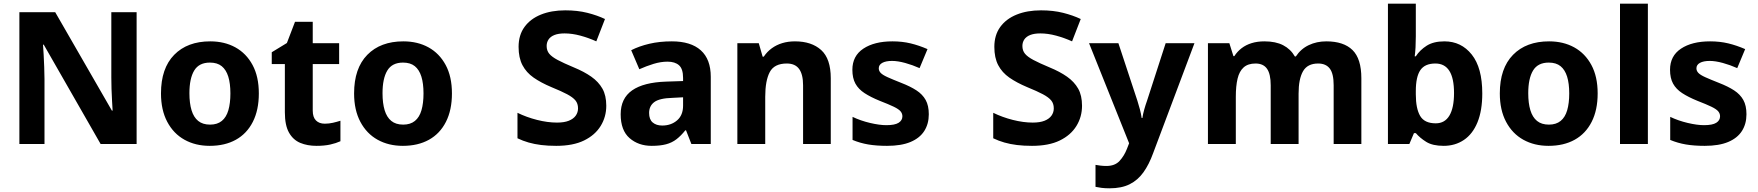

<svg xmlns="http://www.w3.org/2000/svg" viewBox="-20 -780 9522 1040"><path d="M85 0V-714H279L586 -181H590Q589 -201 587 -232.5Q585 -264 584 -298.5Q583 -333 583 -360V-714H720V0H525L217 -538H213Q215 -515 216.5 -483Q218 -451 219.5 -417Q221 -383 221 -352V0Z M1116 10Q1039 10 979.5 -23Q920 -56 886 -120Q852 -184 852 -274Q852 -410 923.5 -483Q995 -556 1119 -556Q1196 -556 1255 -523.5Q1314 -491 1348 -428Q1382 -365 1382 -274Q1382 -184 1349.5 -120Q1317 -56 1257.5 -23Q1198 10 1116 10ZM1118 -105Q1157 -105 1181.5 -125Q1206 -145 1217 -183Q1228 -221 1228 -274Q1228 -328 1216.5 -365Q1205 -402 1181 -421.5Q1157 -441 1117 -441Q1058 -441 1032 -398Q1006 -355 1006 -275Q1006 -221 1017.5 -183Q1029 -145 1053.5 -125Q1078 -105 1118 -105Z M1694 10Q1645 10 1606.5 -6Q1568 -22 1545.5 -61.5Q1523 -101 1523 -172V-433H1452V-497L1534 -547L1578 -662H1674V-546H1817V-433H1674V-181Q1674 -145 1691.5 -127.5Q1709 -110 1739 -110Q1762 -110 1783.5 -115Q1805 -120 1824 -126V-15Q1800 -4 1768.5 3Q1737 10 1694 10Z M2162 10Q2085 10 2025.5 -23Q1966 -56 1932 -120Q1898 -184 1898 -274Q1898 -410 1969.5 -483Q2041 -556 2165 -556Q2242 -556 2301 -523.5Q2360 -491 2394 -428Q2428 -365 2428 -274Q2428 -184 2395.5 -120Q2363 -56 2303.5 -23Q2244 10 2162 10ZM2164 -105Q2203 -105 2227.5 -125Q2252 -145 2263 -183Q2274 -221 2274 -274Q2274 -328 2262.5 -365Q2251 -402 2227 -421.5Q2203 -441 2163 -441Q2104 -441 2078 -398Q2052 -355 2052 -275Q2052 -221 2063.5 -183Q2075 -145 2099.5 -125Q2124 -105 2164 -105Z M2993 10Q2948 10 2911.5 5.5Q2875 1 2843.5 -8Q2812 -17 2783 -31V-169Q2832 -145 2889 -130.5Q2946 -116 2997 -116Q3036 -116 3061 -126Q3086 -136 3098.5 -153.5Q3111 -171 3111 -193Q3111 -219 3097 -236Q3083 -253 3052 -269.5Q3021 -286 2967 -308Q2910 -332 2870.5 -359.5Q2831 -387 2810 -427Q2789 -467 2789 -526Q2789 -590 2821 -634Q2853 -678 2910 -701Q2967 -724 3042 -724Q3108 -724 3161.5 -710.5Q3215 -697 3257 -677L3210 -556Q3168 -575 3123.5 -587Q3079 -599 3038 -599Q3005 -599 2983.5 -590.5Q2962 -582 2951.5 -566.5Q2941 -551 2941 -531Q2941 -506 2955 -489Q2969 -472 3001 -455Q3033 -438 3088 -415Q3144 -392 3183 -364.5Q3222 -337 3243 -300Q3264 -263 3264 -207Q3264 -147 3233.5 -97.5Q3203 -48 3143.5 -19Q3084 10 2993 10Z M3510 10Q3438 10 3390 -32Q3342 -74 3342 -161Q3342 -247 3404 -290.5Q3466 -334 3589 -338L3680 -341V-358Q3680 -407 3658 -426.5Q3636 -446 3596 -446Q3559 -446 3520 -434Q3481 -422 3443 -405L3399 -508Q3442 -530 3497.5 -543Q3553 -556 3619 -556Q3722 -556 3776 -507.5Q3830 -459 3830 -364V0H3725L3696 -74H3692Q3669 -45 3644.5 -26Q3620 -7 3588 1.5Q3556 10 3510 10ZM3567 -100Q3615 -100 3647.5 -128Q3680 -156 3680 -208V-253L3623 -250Q3552 -248 3524 -227Q3496 -206 3496 -168Q3496 -133 3515.5 -116.5Q3535 -100 3567 -100Z M3974 0V-546H4090L4111 -473H4117Q4135 -500 4160.5 -518.5Q4186 -537 4217.5 -546.5Q4249 -556 4286 -556Q4376 -556 4428 -509Q4480 -462 4480 -356V0H4330V-318Q4330 -377 4308.5 -406.5Q4287 -436 4242 -436Q4174 -436 4149.5 -389.5Q4125 -343 4125 -256V0Z M4785 10Q4727 10 4683 2.5Q4639 -5 4598 -22V-147Q4642 -126 4693 -114Q4744 -102 4781 -102Q4827 -102 4847.5 -115Q4868 -128 4868 -150Q4868 -165 4858 -177Q4848 -189 4821 -202Q4794 -215 4745 -234Q4696 -254 4663 -275.5Q4630 -297 4613.5 -327Q4597 -357 4597 -402Q4597 -477 4656.5 -516.5Q4716 -556 4814 -556Q4867 -556 4912.5 -545Q4958 -534 5004 -514L4961 -411Q4923 -428 4883 -439Q4843 -450 4812 -450Q4778 -450 4759 -439.5Q4740 -429 4740 -410Q4740 -396 4750.5 -385Q4761 -374 4787.5 -362Q4814 -350 4862 -331Q4911 -312 4944 -290.5Q4977 -269 4994 -238.5Q5011 -208 5011 -161Q5011 -109 4986.5 -70.5Q4962 -32 4912 -11Q4862 10 4785 10Z M5570 10Q5525 10 5488.5 5.5Q5452 1 5420.5 -8Q5389 -17 5360 -31V-169Q5409 -145 5466 -130.5Q5523 -116 5574 -116Q5613 -116 5638 -126Q5663 -136 5675.5 -153.5Q5688 -171 5688 -193Q5688 -219 5674 -236Q5660 -253 5629 -269.5Q5598 -286 5544 -308Q5487 -332 5447.5 -359.5Q5408 -387 5387 -427Q5366 -467 5366 -526Q5366 -590 5398 -634Q5430 -678 5487 -701Q5544 -724 5619 -724Q5685 -724 5738.5 -710.5Q5792 -697 5834 -677L5787 -556Q5745 -575 5700.5 -587Q5656 -599 5615 -599Q5582 -599 5560.5 -590.5Q5539 -582 5528.5 -566.5Q5518 -551 5518 -531Q5518 -506 5532 -489Q5546 -472 5578 -455Q5610 -438 5665 -415Q5721 -392 5760 -364.5Q5799 -337 5820 -300Q5841 -263 5841 -207Q5841 -147 5810.5 -97.5Q5780 -48 5720.5 -19Q5661 10 5570 10Z M5990 240Q5965 240 5946 237.5Q5927 235 5914 232V113Q5925 115 5940.5 117Q5956 119 5973 119Q6019 119 6044 92Q6069 65 6084 27L6096 -4L5879 -546H6038L6141 -234Q6148 -212 6154.5 -187.5Q6161 -163 6164 -141H6168Q6171 -162 6178 -187Q6185 -212 6193 -234L6294 -546H6450L6226 50Q6204 111 6173.5 153.5Q6143 196 6099 218Q6055 240 5990 240Z M6523 0V-546H6639L6661 -476H6666Q6682 -501 6705.5 -519Q6729 -537 6760 -546.5Q6791 -556 6829 -556Q6890 -556 6930.5 -535Q6971 -514 6994 -474H6999Q7026 -515 7069 -535.5Q7112 -556 7164 -556Q7258 -556 7306 -509Q7354 -462 7354 -356V0H7204V-318Q7204 -381 7183 -408.5Q7162 -436 7120 -436Q7062 -436 7038 -394Q7014 -352 7014 -273V0H6863V-318Q6863 -379 6843 -407.5Q6823 -436 6781 -436Q6740 -436 6716.5 -415Q6693 -394 6683.5 -354Q6674 -314 6674 -256V0Z M7800 10Q7740 10 7705.5 -11.5Q7671 -33 7649 -59H7639L7614 0H7498V-760H7649V-583Q7649 -552 7647.5 -524Q7646 -496 7643 -475H7649Q7671 -509 7708 -532.5Q7745 -556 7804 -556Q7895 -556 7952 -484.5Q8009 -413 8009 -274Q8009 -181 7983 -117.5Q7957 -54 7909.5 -22Q7862 10 7800 10ZM7757 -112Q7806 -112 7831 -154Q7856 -196 7856 -276Q7856 -436 7755 -436Q7698 -436 7673.5 -400Q7649 -364 7649 -287V-269Q7649 -192 7672.5 -152Q7696 -112 7757 -112Z M8368 10Q8291 10 8231.5 -23Q8172 -56 8138 -120Q8104 -184 8104 -274Q8104 -410 8175.5 -483Q8247 -556 8371 -556Q8448 -556 8507 -523.5Q8566 -491 8600 -428Q8634 -365 8634 -274Q8634 -184 8601.5 -120Q8569 -56 8509.5 -23Q8450 10 8368 10ZM8370 -105Q8409 -105 8433.5 -125Q8458 -145 8469 -183Q8480 -221 8480 -274Q8480 -328 8468.5 -365Q8457 -402 8433 -421.5Q8409 -441 8369 -441Q8310 -441 8284 -398Q8258 -355 8258 -275Q8258 -221 8269.5 -183Q8281 -145 8305.5 -125Q8330 -105 8370 -105Z M8755 0V-760H8906V0Z M9214 10Q9156 10 9112 2.5Q9068 -5 9027 -22V-147Q9071 -126 9122 -114Q9173 -102 9210 -102Q9256 -102 9276.5 -115Q9297 -128 9297 -150Q9297 -165 9287 -177Q9277 -189 9250 -202Q9223 -215 9174 -234Q9125 -254 9092 -275.5Q9059 -297 9042.5 -327Q9026 -357 9026 -402Q9026 -477 9085.5 -516.5Q9145 -556 9243 -556Q9296 -556 9341.5 -545Q9387 -534 9433 -514L9390 -411Q9352 -428 9312 -439Q9272 -450 9241 -450Q9207 -450 9188 -439.5Q9169 -429 9169 -410Q9169 -396 9179.5 -385Q9190 -374 9216.5 -362Q9243 -350 9291 -331Q9340 -312 9373 -290.5Q9406 -269 9423 -238.5Q9440 -208 9440 -161Q9440 -109 9415.5 -70.5Q9391 -32 9341 -11Q9291 10 9214 10Z"/></svg>

Font: Noto Sans Symbols
Style: Bold
Weight: 700
Version: Version 2.002